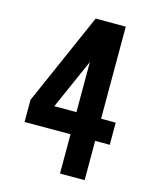

<svg xmlns="http://www.w3.org/2000/svg" viewBox="-111 -812 722 888"><g transform="rotate(15 250.0 -367.5)"><path d="M262 0V-188H42V-294L236 -735H380V-294H450V-188H380V0ZM156 -294H262V-534Z"/></g></svg>

Font: Iosevka SS01
Style: Bold
Weight: 700
Monospace: yes
Designer: Belleve Invis
Foundry: Belleve Invis
Version: 2.3.3; ttfautohint (v1.8.3)